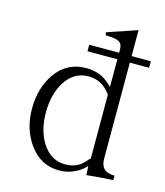

<svg xmlns="http://www.w3.org/2000/svg" viewBox="-108 -784 759 885"><g transform="rotate(15 271.0 -342.0)"><path d="M383.8 5.9Q421.9 2 445.3 0Q470.7 -2 509.8 -3.9V-25.4Q474.6 -25.4 459 -42Q443.4 -56.6 443.4 -89.8V-546.9H535.2V-578.1H443.4V-702.1L299.8 -653.3L303.7 -639.6Q349.6 -639.6 367.2 -629.9Q383.8 -620.1 383.8 -594.7V-578.1H241.2V-546.9H383.8V-415Q357.4 -441.4 333 -454.1Q298.8 -470.7 255.9 -470.7Q164.1 -470.7 110.4 -393.6Q62.5 -324.2 62.5 -225.6Q62.5 -129.9 112.3 -59.6Q167 17.6 255.9 17.6Q296.9 17.6 332 0Q362.3 -14.6 381.8 -37.1ZM383.8 -377.9V-73.2L377 -67.4Q357.4 -43.9 341.8 -34.2Q314.5 -16.6 276.4 -16.6Q206.1 -16.6 165 -83Q128.9 -141.6 128.9 -225.6Q128.9 -310.5 165 -370.1Q206.1 -436.5 276.4 -436.5Q310.5 -436.5 336.9 -421.9Q362.3 -407.2 383.8 -377.9Z"/></g></svg>

Font: Batang
Style: Regular
Weight: 400
Version: Version 2.21